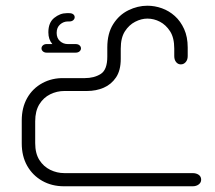

<svg xmlns="http://www.w3.org/2000/svg" viewBox="-20 -651 750 671"><path d="M636 -485V-455Q636 -442 629 -434Q622 -426 612 -426Q602 -426 595.5 -434Q589 -442 589 -455V-481Q589 -519 574.5 -541.5Q560 -564 539 -575Q518 -586 495 -586Q474 -586 452.5 -575Q431 -564 416.5 -541.5Q402 -519 402 -481V-445Q402 -405 385.5 -380.5Q369 -356 342.5 -344.5Q316 -333 284 -333H205Q179 -333 155.5 -321.5Q132 -310 117.5 -286.5Q103 -263 103 -227V-151Q103 -115 117.5 -92Q132 -69 155.5 -57.5Q179 -46 205 -46H653Q666 -46 674.5 -40Q683 -34 683 -23Q683 -13 674.5 -6.5Q666 0 653 0H204Q161 0 127.5 -19Q94 -38 75 -71.5Q56 -105 56 -150V-230Q56 -275 75 -308.5Q94 -342 128 -360.5Q162 -379 204 -378H276Q309 -378 332 -392.5Q355 -407 355 -453V-485Q355 -534 375.5 -566.5Q396 -599 428.5 -615Q461 -631 495 -631Q521 -631 546 -622Q571 -613 591 -595Q611 -577 623.5 -549.5Q636 -522 636 -485ZM163 -497Q149 -513 149 -538Q149 -572 169.5 -588.5Q190 -605 213 -605H222Q231 -605 236 -601Q241 -597 241 -591Q241 -585 236 -580.5Q231 -576 222 -576H217Q202 -576 190 -565.5Q178 -555 178 -536Q178 -518 189.5 -507.5Q201 -497 217 -497H244Q253 -497 258 -492.5Q263 -488 263 -482Q263 -476 258 -471.5Q253 -467 244 -467H143Q135 -467 130 -471.5Q125 -476 125 -482Q125 -488 130 -492.5Q135 -497 143 -497Z"/></svg>

Font: Beiruti Light
Style: Regular
Weight: 300
Designer: Arlette Boutros
Foundry: Boutros
Version: Version 1.41